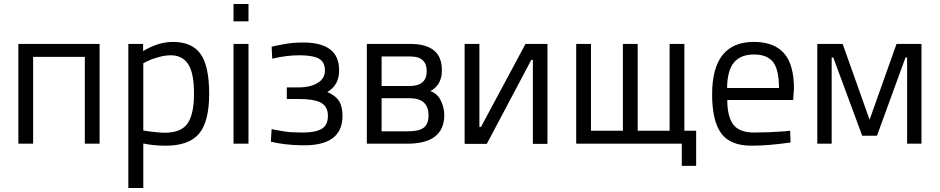

<svg xmlns="http://www.w3.org/2000/svg" viewBox="-20 -720 4709 962"><path d="M72 -500H479V0H405V-435H146V0H72Z M623 222V-500H697V-464Q773 -510 847 -510Q942 -510 985 -449.5Q1028 -389 1028 -250Q1028 -111 977.5 -50.5Q927 10 810 10Q749 10 698 -1V222ZM836 -443Q806 -443 771.5 -433Q737 -423 717 -413L698 -403V-66Q769 -55 806 -55Q887 -55 919.5 -101Q952 -147 952 -251Q952 -355 922.5 -399Q893 -443 836 -443Z M1150 0V-500H1225V0ZM1150 -613V-700H1225V-613Z M1477 -282Q1531 -282 1567 -302Q1608 -324 1608 -366Q1608 -408 1580 -425Q1552 -442 1486 -443Q1420 -444 1344 -426L1341 -486Q1353 -489 1365 -491.5Q1377 -494 1413.5 -500.5Q1450 -507 1499 -507Q1678 -507 1679 -371Q1681 -294 1620 -259Q1660 -242 1678 -215Q1696 -188 1696 -139Q1696 13 1491 8Q1401 6 1337 -10L1341 -73Q1387 -64 1414 -60Q1441 -56 1500 -56Q1559 -56 1591 -74Q1623 -92 1623 -140.5Q1623 -189 1583 -208Q1549 -224 1477 -224H1417V-282Z M2127 -144Q2128 -101 2104 -81Q2081 -62 2021 -62H1892V-228H2032Q2126 -228 2127 -144ZM2118 -363Q2118 -289 2031 -289H1892V-437H2037Q2118 -437 2118 -363ZM2020 0Q2206 0 2206 -144Q2206 -180 2189 -215.5Q2172 -251 2136 -264Q2148 -269 2157 -277.5Q2166 -286 2174 -296Q2195 -327 2194 -371Q2193 -500 2035 -500H1818V0Z M2650 1V-420H2642L2419 1H2308V-500H2382V-84H2390L2613 -500H2723V1Z M2867 -500H2941V-65H3101V-500H3175V-65H3335V-500H3409V-65H3468V111H3396V0H2867Z M3910 -62 3939 -65 3941 -6Q3827 10 3746 10Q3638 10 3593 -52.5Q3548 -115 3548 -247Q3548 -510 3757 -510Q3858 -510 3908 -453.5Q3958 -397 3958 -276L3954 -219H3624Q3624 -136 3654 -96Q3684 -56 3758.5 -56Q3833 -56 3910 -62ZM3883 -279Q3883 -371 3853.5 -409Q3824 -447 3757.5 -447Q3691 -447 3657.5 -407Q3624 -367 3623 -279Z M4597 -500V0H4525V-432H4517L4374 -40H4300L4155 -432H4147V0H4075V-500H4202L4337 -120L4472 -500Z"/></svg>

Font: Titillium Web[RUS by Daymarius]
Style: Regular
Weight: 400
Designer: Cyrillization by Daymarius
Foundry: Cyrillization by Daymarius
Version: Version 1.002 September 11, 2018